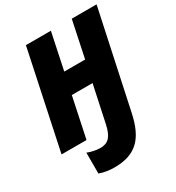

<svg xmlns="http://www.w3.org/2000/svg" viewBox="-220 -847 1118 1219"><g transform="rotate(-30 338.5 -237.0)"><path d="M258 240C415 240 490 165 526 -8L677 -714H495L439 -447H286L342 -714H159L8 0H191L253 -294H405L347 -22C329 60 298 88 244 88C217 88 178 81 150 69V222C181 234 223 240 258 240Z"/></g></svg>

Font: Noto Sans SemiCondensed Black
Style: Italic
Weight: 900
Width: 4
Italic angle: -12°
Designer: Monotype Design Team
Foundry: Monotype Imaging Inc.
Version: Version 2.013